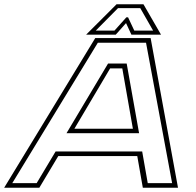

<svg xmlns="http://www.w3.org/2000/svg" viewBox="-74 -878 918 898"><path d="M-54.5 0 371.5 -700H630.5L758.5 0H594L568 -148H198.5L110 0ZM-16.5 -21.5H97.5L186 -169.5H591L617 -21.5H731L609 -678H383.5ZM237 -255 431.5 -581H518.5L576.5 -255ZM274 -276H547.5L498 -558H441ZM471 -858H597L679 -716H540.5L515.5 -770L467.5 -716H329ZM478 -840 374 -735H461.5L517 -797H525L554 -735H642L582 -840Z"/></svg>

Font: Tourney Expanded ExtraLight
Style: Italic
Weight: 200
Width: 7
Italic angle: -12°
Designer: Tyler Finck
Foundry: Etcetera Type Co
Version: Version 1.010; ttfautohint (v1.8.3)